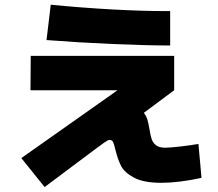

<svg xmlns="http://www.w3.org/2000/svg" viewBox="-20 -755 904 796"><path d="M68.4 -99.6 467.3 -380.9H106.4L107.4 -523.4H702.1V-380.9L576.2 -287.1Q586.4 -274.9 591.1 -259Q595.7 -243.2 599.6 -219.7Q603.5 -194.3 608.6 -178.7Q613.8 -163.1 627 -152.8Q640.1 -142.6 665 -142.6Q684.1 -142.6 726.3 -147.5Q768.6 -152.3 802.7 -158.2L815.4 -17.6Q720.2 2.9 649.4 2.9Q575.2 2.9 535.4 -18.6Q495.6 -40 481.7 -67.6Q467.8 -95.2 458 -135.7Q453.1 -157.7 448.7 -166.3Q444.3 -174.8 435.5 -174.8Q430.7 -174.8 426.5 -172.9Q422.4 -170.9 410.2 -162.4Q397.9 -153.8 378.9 -139.6L165 20.5ZM172.9 -588.9 190.4 -735.4Q321.3 -722.7 446.3 -715.8Q571.3 -709 667 -709H685.5V-566.4Q588.9 -566.4 447.3 -572.5Q305.7 -578.6 172.9 -588.9Z"/></svg>

Font: Pretendard GOV Black
Style: Regular
Weight: 900
Designer: Base glyphs from Inter by Rasmus Andersson; Hangeul glyphs from Noto Sans CJK(Source Han Sans) by Jang Soo-young and Kan
Foundry: Kil Hyung-jin
Version: Version 1.309